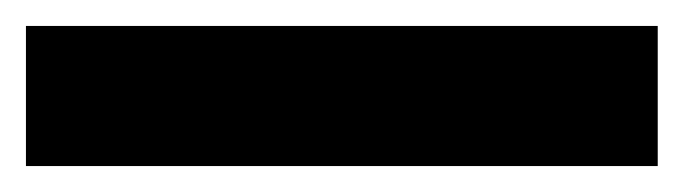

<svg xmlns="http://www.w3.org/2000/svg" viewBox="-22 -888 527 148"><path d="M485 -760V-868H-2V-760Z"/></svg>

Font: Noto Sans Khmer UI ExtraCondensed ExtraBold
Style: Regular
Weight: 800
Width: 2
Designer: Danh Hong and the Monotype Design Team
Foundry: Monotype Imaging Inc.
Version: Version 2.002